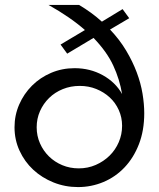

<svg xmlns="http://www.w3.org/2000/svg" viewBox="-20 -750 646 780"><path d="M505 -676 427 -630Q466 -589 492.5 -544.5Q519 -500 535.5 -456Q552 -412 559 -369.5Q566 -327 566 -290Q566 -220 544.5 -164.5Q523 -109 486 -70Q449 -31 400 -10.5Q351 10 297 10Q244 10 197 -9Q150 -28 115 -60.5Q80 -93 59.5 -137.5Q39 -182 39 -233Q39 -282 58 -325.5Q77 -369 110 -402Q143 -435 187.5 -454Q232 -473 283 -473Q346 -473 397.5 -444.5Q449 -416 476 -368Q466 -428 440 -484Q414 -540 360 -596L253 -532L226 -569L325 -628Q266 -680 177 -730H301Q352 -700 394 -662L478 -713ZM300 -66Q337 -66 369 -80Q401 -94 425 -117.5Q449 -141 462.5 -172.5Q476 -204 476 -239Q476 -273 462.5 -303Q449 -333 425.5 -354.5Q402 -376 371 -388.5Q340 -401 304 -401Q267 -401 235 -388Q203 -375 179.5 -352Q156 -329 142.5 -298.5Q129 -268 129 -233Q129 -198 142.5 -167.5Q156 -137 179 -114.5Q202 -92 233 -79Q264 -66 300 -66Z"/></svg>

Font: Raleway Medium Alt1
Style: Regular
Weight: 500
Designer: Matt McInerney, Pablo Impallari, Rodrigo Fuenzalida
Foundry: Matt McInerney, Pablo Impallari, Rodrigo Fuenzalida
Version: Version 3.000g; ttfautohint (v1.5) -l 8 -r 28 -G 28 -x 14 -D